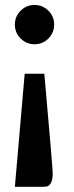

<svg xmlns="http://www.w3.org/2000/svg" viewBox="-20 -547 294 763"><path d="M149.4 195.3H39.1L78.1 -253.9H156.2Q189.5 122.1 189.5 141.6Q189.5 167 182.6 179.2Q175.8 191.4 168.9 193.4Q162.1 195.3 149.4 195.3ZM62 -394Q39.1 -417 39.1 -449.2Q39.1 -481.4 62 -504.4Q85 -527.3 117.2 -527.3Q149.4 -527.3 172.4 -504.4Q195.3 -481.4 195.3 -449.2Q195.3 -417 172.4 -394Q149.4 -371.1 117.2 -371.1Q85 -371.1 62 -394Z"/></svg>

Font: spinweradC
Style: Bold
Weight: 700
Width: 7
Version: Version 0.3